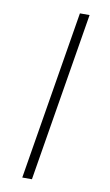

<svg xmlns="http://www.w3.org/2000/svg" viewBox="-85 -779 469 822"><g transform="rotate(10 150.0 -367.5)"><path d="M73 0 194 -735H236L115 0Z"/></g></svg>

Font: Iosevka Aile Extralight
Style: Italic
Weight: 200
Italic angle: -9°
Designer: Belleve Invis
Foundry: Belleve Invis
Version: Version 31.1.0; ttfautohint (v1.8.4)